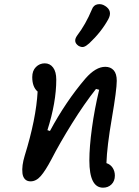

<svg xmlns="http://www.w3.org/2000/svg" viewBox="-20 -847 660 911"><path d="M469 43.5Q404 43.5 404 -85.5Q404 -149 416.2 -239.2Q428.5 -329.5 450.5 -421L435.5 -425Q380 -355 321.5 -261Q263 -167 224 -91Q195.5 -37 173.5 -11.8Q151.5 13.5 125 13.5Q108 13.5 98.2 3Q88.5 -7.5 86.5 -25.2Q84.5 -43 87.2 -63.8Q90 -84.5 97 -107.5Q151.5 -283 158.5 -412.5Q133 -434.5 133 -481Q133 -511.5 150.5 -529Q168 -546.5 192.5 -546.5Q217 -546.5 232 -526.5Q247 -506.5 247 -469Q247 -361.5 205 -229.5L217 -225.5Q293 -366.5 385.5 -474.5Q434 -530 479.5 -530Q504.5 -530 519.2 -513.8Q534 -497.5 534 -463.5Q534 -421 510.8 -286.5Q487.5 -152 485 -73Q504 -67 514.5 -50.8Q525 -34.5 525 -14Q525 12 509 27.8Q493 43.5 469 43.5ZM346.5 -679Q324.5 -649 352.5 -629.5Q367 -621.5 377.8 -624.8Q388.5 -628 403.5 -641.5Q460.5 -695 494 -756Q515.5 -796 478.5 -819Q462 -830 442.8 -826.5Q423.5 -823 416 -802Q386.5 -731.5 346.5 -679Z"/></svg>

Font: Monaspace Radon
Style: Regular
Weight: 400
Designer: Riley Cran & the Lettermatic Team
Foundry: Lettermatic
Version: Version 1.000 (Monaspace Radon)